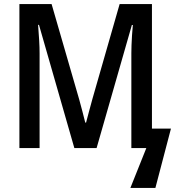

<svg xmlns="http://www.w3.org/2000/svg" viewBox="-20 -734 868 952"><path d="M626.5 197.8 705.6 0H631.3V-470.2Q631.3 -487.8 632.1 -509.8Q632.8 -531.7 634.5 -557.4Q636.2 -583 638.7 -609.9H633.8L459 0H348.6L173.3 -610.8H168.9Q172.4 -567.9 174.3 -532.7Q176.3 -497.6 176.3 -469.7V0H76.2V-713.9H235.8L372.6 -241.2Q380.9 -210.9 388.4 -182.4Q396 -153.8 402.8 -126H406.7Q413.6 -151.4 421.1 -180.4Q428.7 -209.5 438 -242.7L573.2 -713.9H733.4V-96.2H827.6L750.5 197.8Z"/></svg>

Font: Open Sans
Style: Regular
Weight: 600
Width: 3
Foundry: Ascender Corporation
Version: Version 1.000